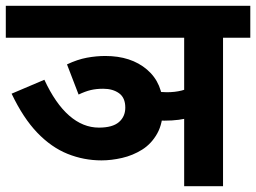

<svg xmlns="http://www.w3.org/2000/svg" viewBox="-20 -642 883 662"><path d="M749 -512V0H615V-512H0V-622H843V-512ZM709 -271Q678 -250 639 -238Q600 -226 547 -226Q534 -226 528 -227Q522 -228 511 -229L499 -334Q510 -330 523.5 -327Q537 -324 555 -324Q612 -324 647 -347.5Q682 -371 709 -399ZM211 -420Q247 -437 279.5 -443Q312 -449 343 -449Q432 -449 487 -402Q542 -355 542 -272Q542 -217 522 -181.5Q502 -146 470 -126Q438 -106 401 -97.5Q364 -89 330 -89Q269 -89 213 -111.5Q157 -134 108.5 -184.5Q60 -235 20 -319L133 -367Q171 -285 218.5 -243.5Q266 -202 321 -202Q368 -202 390 -221Q412 -240 412 -271Q412 -305 390.5 -320.5Q369 -336 336 -336Q312 -336 293 -331.5Q274 -327 251 -316Z"/></svg>

Font: Noto Sans Devanagari
Style: Regular
Weight: 400
Designer: Jelle Bosma - Monotype Design Team
Foundry: Monotype Imaging Inc.
Version: Version 2.003